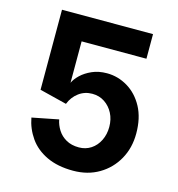

<svg xmlns="http://www.w3.org/2000/svg" viewBox="-109 -825 860 927"><g transform="rotate(15 321.0 -361.5)"><path d="M339 7Q262 7 207 -19Q152 -45 120.5 -90Q89 -135 79 -189L211 -215Q216 -188 231.5 -163.5Q247 -139 273.5 -124Q300 -109 337 -109Q371 -109 397.5 -126.5Q424 -144 439 -174.5Q454 -205 454 -242Q454 -280 438.5 -310Q423 -340 396 -358Q369 -376 334 -376Q296 -376 266.5 -354Q237 -332 223 -296L87 -330V-730H542V-607H218V-400Q227 -420 248.5 -440.5Q270 -461 302.5 -475.5Q335 -490 377 -490Q432 -490 480.5 -461Q529 -432 558.5 -377.5Q588 -323 588 -245Q588 -173 556 -116Q524 -59 468 -26Q412 7 339 7Z"/></g></svg>

Font: Parkinsans Light SemiBold
Style: Regular
Weight: 600
Version: Version 1.000